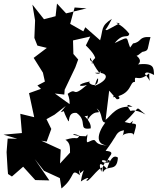

<svg xmlns="http://www.w3.org/2000/svg" viewBox="-23 -976 885 1078"><path d="M340 -472 400 -598 416 -642 389 -673 387 -749 484 -771 459 -721C503 -677 518 -654 513 -624C481 -608 549 -592 523 -662C459 -603 521 -614 483 -638C478 -678 492 -622 534 -568C552 -589 545 -549 510 -567C602 -575 593 -513 465 -480C506 -420 515 -548 528 -534C529 -471 460 -510 483 -519C400 -502 420 -485 465 -499C374 -420 414 -491 357 -449C378 -400 360 -371 371 -389L285 -451L338 -445ZM318 -346 353 -358C310 -395 350 -315 359 -299C371 -277 351 -349 407 -342C473 -295 410 -244 486 -255C494 -296 425 -352 438 -326C507 -309 471 -396 468 -301C513 -379 554 -319 520 -367C557 -341 539 -289 568 -288C519 -221 514 -162 584 -159C480 -162 540 -212 471 -178C453 -170 480 -248 460 -211C369 -211 373 -236 423 -214C405 -185 413 -214 344 -191C407 -157 318 -37 442 -197L314 -58L318 -136L209 -186L239 -181L265 -252L238 -307L283 -332L346 -381ZM632 -419C670 -416 629 -462 611 -430C722 -445 702 -520 735 -516C731 -570 747 -505 815 -565C812 -504 837 -508 781 -572C801 -537 772 -593 842 -555C839 -597 845 -625 744 -614C724 -599 810 -629 723 -676C742 -639 769 -689 783 -686C814 -694 803 -699 822 -768C752 -772 776 -741 724 -732C691 -686 700 -697 680 -671C713 -706 695 -684 716 -693C676 -764 718 -781 621 -734C670 -796 695 -756 703 -786C655 -850 600 -852 650 -846C567 -800 533 -786 579 -804C563 -822 558 -776 605 -870C541 -830 557 -809 539 -750L456 -823L445 -800L371 -842L396 -934L463 -929L348 -901L297 -956L289 -885L224 -868L159 -950L174 -861L170 -763L187 -720L240 -707L166 -651L218 -568L229 -518L187 -496L207 -477L140 -453L169 -318L91 -337L100 -229L-3 -220L74 -197L20 -198L14 -122C17 -81 18 -39 22 1L44 15L107 -40L175 35L254 37L172 -83L224 -17L313 24L322 82C405 16 370 -34 426 8C409 -53 439 8 420 1C465 -29 443 -36 431 43C464 19 487 18 462 35C468 60 526 -36 555 -36C555 -36 550 -37 545 -10C552 -2 508 -100 578 -28C594 -79 613 -110 639 -91C634 -5 579 -56 555 -9C543 -60 597 -98 593 -65C536 -52 537 -94 581 -68C575 -94 639 -124 570 -129C627 -205 639 -240 618 -194C651 -279 688 -208 724 -298C624 -211 694 -299 665 -211C658 -225 742 -244 725 -209C751 -306 751 -269 677 -291C776 -379 726 -386 794 -333C734 -368 694 -355 717 -344C680 -392 689 -395 721 -376C629 -386 604 -329 570 -303L590 -467Z"/></svg>

Font: Hussar Lance
Style: ExBdObl
Weight: 700
Foundry: Cannot Into Space Fonts, PlusOne Fonts
Version: Version 2.270